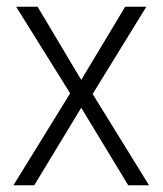

<svg xmlns="http://www.w3.org/2000/svg" viewBox="-20 -552 485 572"><path d="M189 -274 28 -532H92L222 -314L353 -532H416L256 -272L424 0H362L222 -231L82 0H20Z"/></svg>

Font: Noto Sans Lao UI SemCond Light
Style: Regular
Weight: 300
Width: 4
Designer: Monotype Design Team
Foundry: Monotype Imaging Inc.
Version: Version 2.000; ttfautohint (v1.8.4.7-5d5b)